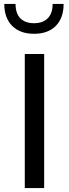

<svg xmlns="http://www.w3.org/2000/svg" viewBox="-20 -963 352 983"><path d="M206.1 0H106.9V-686.5H206.1ZM305.7 -942.9Q305.7 -870.6 265.6 -830.3Q225.6 -790 154.3 -790Q83 -790 42.5 -830.3Q2 -870.6 2 -942.9H59.6Q59.6 -894.5 84.2 -869.4Q108.9 -844.2 154.3 -844.2Q199.2 -844.2 224.4 -869.4Q249.5 -894.5 249.5 -942.9Z"/></svg>

Font: Estedad-FD Medium
Style: Regular
Weight: 500
Designer: Amin Abedi
Version: Version 7.3